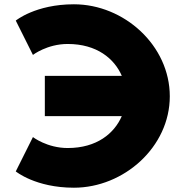

<svg xmlns="http://www.w3.org/2000/svg" viewBox="-20 -860 865 895"><path d="M295.5 -170C199.5 -170 133.5 -221 133.5 -221L53.5 -61C53.5 -61 145.5 15 324.5 15C557.5 15 771.5 -175 771.5 -411C771.5 -648 558.5 -840 324.5 -840C145.5 -840 53.5 -764 53.5 -764L133.5 -604C133.5 -604 199.5 -655 295.5 -655C432 -655 513.2 -586.2 547.8 -506.5H189V-318.5H547.6C512.9 -238.6 431.8 -170 295.5 -170Z"/></svg>

Font: Sztylet
Style: Bd
Weight: 700
Foundry: Cannot Into Space Fonts, PlusOne Fonts
Version: Version 0.12